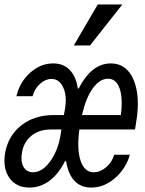

<svg xmlns="http://www.w3.org/2000/svg" viewBox="-33 -836 653 866"><path d="M100 10Q40 10 9.5 -33.5Q-21 -77 -10 -146Q4 -224 63 -270.5Q122 -317 209 -317H255L260 -343Q270 -402 252.5 -441Q235 -480 199 -480Q172 -480 147.5 -458Q123 -436 114 -402H41Q56 -466 103 -508Q150 -550 207 -550Q253 -550 281.5 -520.5Q310 -491 318 -437H322Q380 -550 467 -550Q538 -550 569.5 -476Q601 -402 581 -284L576 -252H325Q313 -163 330.5 -111Q348 -59 390 -59Q419 -59 445.5 -81.5Q472 -104 482 -138H553Q534 -74 485 -32Q436 10 379 10Q285 10 265 -109H260Q232 -52 190.5 -21Q149 10 100 10ZM337 -317H512Q522 -393 506.5 -437Q491 -481 454 -481Q417 -481 385.5 -437.5Q354 -394 337 -317ZM244 -252H197Q144 -252 109 -224Q74 -196 66 -147Q59 -108 73 -83.5Q87 -59 116 -59Q157 -59 192.5 -107Q228 -155 240 -226ZM519 -816 373 -631H300L408 -816Z"/></svg>

Font: CommitMono
Style: Italic
Weight: 400
Monospace: yes
Designer: Eigil Nikolajsen
Foundry: Eigil Nikolajsen
Version: Version 1.143